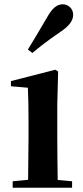

<svg xmlns="http://www.w3.org/2000/svg" viewBox="-20 -875 389 895"><path d="M110 -644 131 -628C165 -657 201 -685 261 -726C303 -754 321 -779 321 -806C321 -836 297 -855 273 -855C245 -855 224 -837 200 -795C160 -727 136 -686 110 -644ZM110 0H316V-30L249 -36C248 -94 247 -180 247 -235V-388L251 -542L238 -550L31 -497V-473L110 -466C112 -418 113 -375 113 -308V-235L111 -37L39 -30V0Z"/></svg>

Font: Noto Serif SC
Style: Bold
Weight: 700
Designer: Ryoko NISHIZUKA 西塚涼子 (kana & ideographs); Frank Grießhammer (Latin, Greek & Cyrillic); Wenlong ZHANG 张文龙 (bopomofo); San
Foundry: Adobe
Version: Version 2.001;hotconv 1.1.0;makeotfexe 2.6.0